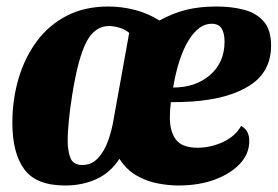

<svg xmlns="http://www.w3.org/2000/svg" viewBox="-20 -550 853 590"><path d="M180 20Q91 20 54.5 -30Q18 -80 18 -172Q18 -244 37 -308.5Q56 -373 93 -423Q130 -473 185 -501.5Q240 -530 313 -530Q354 -530 394.5 -519.5Q435 -509 470 -487Q512 -510 553 -520Q594 -530 645 -530Q692 -530 730 -520Q768 -510 790.5 -484Q813 -458 813 -410Q813 -330 748.5 -288Q684 -246 570 -238Q536 -236 505 -236Q502 -212 502 -189Q502 -145 521 -120.5Q540 -96 587 -96Q626 -96 664 -113Q702 -130 721 -163Q735 -155 740.5 -143.5Q746 -132 746 -116Q746 -78 718 -47.5Q690 -17 641 1.5Q592 20 528 20Q498 20 464 13.5Q430 7 399 -11Q368 -29 347 -62Q319 -19 276 0.5Q233 20 180 20ZM512 -281Q581 -281 625.5 -319.5Q670 -358 670 -422Q670 -448 661 -462.5Q652 -477 630 -477Q591 -477 559.5 -426Q528 -375 512 -281ZM233 -43Q262 -43 281.5 -64.5Q301 -86 312 -117Q323 -148 328 -177L377 -449Q364 -460 346.5 -465Q329 -470 315 -470Q271 -470 245.5 -421Q220 -372 202 -259Q196 -222 192 -184Q188 -146 188 -117Q188 -86 196.5 -64.5Q205 -43 233 -43Z"/></svg>

Font: Sansita Swashed
Style: Bold
Weight: 700
Designer: Pablo Cosgaya
Foundry: Omnibus-Type
Version: Version 1.003; ttfautohint (v1.8.3)